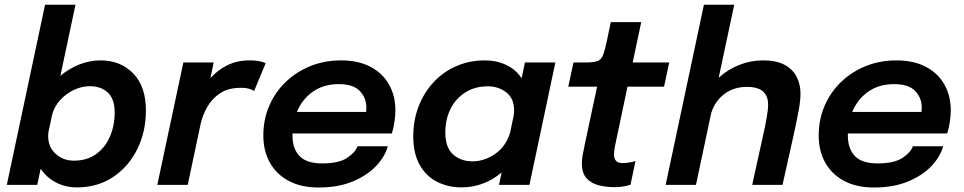

<svg xmlns="http://www.w3.org/2000/svg" viewBox="-20 -802 4183 833"><path d="M9.5 0 175.5 -781.5H307.5L242 -473Q280 -505 324.8 -522.5Q369.5 -540 416 -540Q503 -540 558 -483.5Q613 -427 613 -322.5Q613 -230 575.2 -154.2Q537.5 -78.5 470.2 -33.8Q403 11 314 11Q263.5 11 222.5 -10.5Q181.5 -32 156.5 -70L141.5 0ZM189 -211.5Q189 -164 221.5 -134.5Q254 -105 300.5 -105Q357.5 -105 397 -133.5Q436.5 -162 457 -209.5Q477.5 -257 477.5 -313.5Q477.5 -372 448.2 -400Q419 -428 369.5 -428Q336 -428 302.5 -412.8Q269 -397.5 243 -370Q217 -342.5 206.5 -306L190.5 -231Q189 -220.5 189 -211.5Z M662.5 0 775.5 -531H907L893 -463Q923.5 -497.5 966 -518.8Q1008.5 -540 1061.5 -540Q1093.5 -540 1111.2 -535.2Q1129 -530.5 1132.5 -527.5L1082.5 -407Q1078.5 -410.5 1064.2 -415.8Q1050 -421 1024.5 -421Q970 -421 934.5 -397.2Q899 -373.5 878.8 -337.2Q858.5 -301 850.5 -264.5L794.5 0Z M1662.5 -167.5Q1650.5 -123 1612 -82Q1573.5 -41 1510.5 -14.8Q1447.5 11.5 1362 11.5Q1286.5 11.5 1233 -17Q1179.5 -45.5 1151 -96.2Q1122.5 -147 1122.5 -213.5Q1122.5 -284.5 1148.5 -344Q1174.5 -403.5 1220.8 -447.5Q1267 -491.5 1328 -515.8Q1389 -540 1459.5 -540Q1534 -540 1586.8 -512.5Q1639.5 -485 1667.5 -435.8Q1695.5 -386.5 1695.5 -322.5Q1695.5 -300 1691 -271Q1686.5 -242 1680 -223H1249Q1249 -218.5 1249 -213.5Q1249 -157 1279.5 -125Q1310 -93 1378 -93Q1450 -93 1486.2 -117.2Q1522.5 -141.5 1531 -167.5ZM1449.5 -437Q1383.5 -437 1337 -404Q1290.5 -371 1268 -316.5H1568.5Q1569.5 -325 1569.5 -335.5Q1569.5 -377 1541.2 -407Q1513 -437 1449.5 -437Z M1983 11Q1924 11 1876.2 -13.2Q1828.5 -37.5 1800.8 -86.8Q1773 -136 1773 -210.5Q1773 -280 1796 -340Q1819 -400 1860.8 -445Q1902.5 -490 1959.5 -515Q2016.5 -540 2084 -540Q2135 -540 2176.5 -520.2Q2218 -500.5 2243 -462.5L2257.5 -531H2389.5L2277 0H2145L2156.5 -54Q2119.5 -22 2074.8 -5.5Q2030 11 1983 11ZM1912 -227Q1912 -162.5 1945.5 -132.2Q1979 -102 2029.5 -102Q2081.5 -102 2128.5 -134.5Q2175.5 -167 2193.5 -228L2208.5 -300Q2210.5 -313.5 2210.5 -323.5Q2210.5 -374.5 2176.8 -401Q2143 -427.5 2097 -427.5Q2040.5 -427.5 1999 -401.2Q1957.5 -375 1934.8 -329.8Q1912 -284.5 1912 -227Z M2645.5 10Q2612.5 10 2580 2.5Q2547.5 -5 2526 -27.2Q2504.5 -49.5 2504.5 -93.5Q2504.5 -111 2508.5 -132.8Q2512.5 -154.5 2518.5 -182L2570.5 -426H2445.5L2468 -531H2521Q2554.5 -531 2571 -536.5Q2587.5 -542 2595.8 -562Q2604 -582 2613 -625L2630 -706H2762L2725 -531H2883.5L2861 -426H2702.5L2657.5 -213Q2651 -183.5 2647.5 -164.8Q2644 -146 2644 -132.5Q2644 -115 2652 -104.8Q2660 -94.5 2681 -94.5Q2697 -94.5 2713.2 -97.5Q2729.5 -100.5 2737 -103.5L2715.5 -0.5Q2705 3 2687 6.5Q2669 10 2645.5 10Z M2868 0 3034 -781.5H3165.5L3098 -464.5Q3136.5 -500 3186.2 -520Q3236 -540 3291 -540Q3349 -540 3384.5 -520.5Q3420 -501 3436.5 -468.2Q3453 -435.5 3453 -396Q3453 -365.5 3445.2 -323.5Q3437.5 -281.5 3422.5 -213L3375 0H3243.5L3290.5 -213.5Q3300 -254.5 3306.2 -290.5Q3312.5 -326.5 3312.5 -348.5Q3312.5 -385 3290.5 -405Q3268.5 -425 3220.5 -425Q3162.5 -425 3121.8 -393.5Q3081 -362 3065.5 -311L2999.5 0Z M4072 -167.5Q4060 -123 4021.5 -82Q3983 -41 3920 -14.8Q3857 11.5 3771.5 11.5Q3696 11.5 3642.5 -17Q3589 -45.5 3560.5 -96.2Q3532 -147 3532 -213.5Q3532 -284.5 3558 -344Q3584 -403.5 3630.2 -447.5Q3676.5 -491.5 3737.5 -515.8Q3798.5 -540 3869 -540Q3943.5 -540 3996.2 -512.5Q4049 -485 4077 -435.8Q4105 -386.5 4105 -322.5Q4105 -300 4100.5 -271Q4096 -242 4089.5 -223H3658.5Q3658.5 -218.5 3658.5 -213.5Q3658.5 -157 3689 -125Q3719.5 -93 3787.5 -93Q3859.5 -93 3895.8 -117.2Q3932 -141.5 3940.5 -167.5ZM3859 -437Q3793 -437 3746.5 -404Q3700 -371 3677.5 -316.5H3978Q3979 -325 3979 -335.5Q3979 -377 3950.8 -407Q3922.5 -437 3859 -437Z"/></svg>

Font: Epilogue SemiBold
Style: Italic
Weight: 600
Italic angle: -12°
Designer: Tyler Finck
Foundry: Etcetera Type Co
Version: Version 2.111; ttfautohint (v1.8.3)